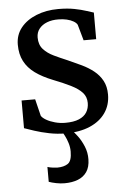

<svg xmlns="http://www.w3.org/2000/svg" viewBox="-56 -601 589 881"><g transform="rotate(-5 239.0 -160.5)"><path d="M229.5 11Q192 11 155 3.5Q118 -4 88.2 -13.8Q58.5 -23.5 42 -29.5V-157H104.5L123.5 -79.5Q129.5 -69.5 146.2 -59.8Q163 -50 186 -43.8Q209 -37.5 233.5 -37.5Q272 -37.5 296.2 -47.8Q320.5 -58 332 -76.5Q343.5 -95 343.5 -119.5Q343.5 -147.5 326 -167Q308.5 -186.5 275 -203.2Q241.5 -220 194 -238.5Q146 -257.5 113.2 -281.2Q80.5 -305 63.8 -337.2Q47 -369.5 47 -413.5Q47 -458.5 73.2 -491.2Q99.5 -524 144.8 -542.2Q190 -560.5 246 -560.5Q289 -560.5 320.5 -554.2Q352 -548 373.5 -540.8Q395 -533.5 407.5 -530V-407.5H349.5L329 -480.5Q324.5 -489.5 311.8 -497Q299 -504.5 281 -508.8Q263 -513 242.5 -513Q213 -513.5 190 -504.5Q167 -495.5 153.8 -478.8Q140.5 -462 140.5 -438.5Q140.5 -405 159 -384.5Q177.5 -364 206.8 -350Q236 -336 268.5 -322.5Q300.5 -308.5 331.2 -293.8Q362 -279 386.2 -259.8Q410.5 -240.5 425 -213.8Q439.5 -187 439.5 -150Q439.5 -102 414.5 -65.8Q389.5 -29.5 342.5 -9.2Q295.5 11 229.5 11ZM205.5 238.5Q187 238.5 167 234.5Q147 230.5 133.5 225.5V157Q144 160.5 157.8 162.2Q171.5 164 178.5 164Q209 164 227.5 151.5Q246 139 246 95.5Q246 76 240 56.5Q234 37 226 21.8Q218 6.5 212.5 -1L241 -6L259 -1Q270 9 285.5 29.8Q301 50.5 312.8 78.8Q324.5 107 324 138.5Q323.5 174 308.5 196Q293.5 218 267.2 228.2Q241 238.5 205.5 238.5Z"/></g></svg>

Font: Merriweather 36pt
Style: Regular
Weight: 400
Designer: Eben Sorkin
Foundry: Eben Sorkin
Version: Version 2.100